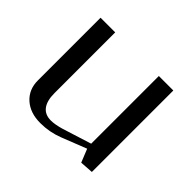

<svg xmlns="http://www.w3.org/2000/svg" viewBox="-116 -618 778 778"><g transform="rotate(45 272.5 -229.5)"><path d="M479 -466.8V0L421.9 3.9L398.9 -53.2L292 -11.2Q243.7 7.8 190.9 7.8Q132.8 7.8 97.4 -23.9Q62 -55.7 62 -107.9V-466.8H146V-118.2Q146 -75.2 163.1 -52.5Q180.2 -29.8 213.9 -29.8Q237.3 -29.8 272 -40L396 -79.1V-466.8Z"/></g></svg>

Font: Resagokr
Style: Regular
Weight: 500
Designer: gluk
Foundry: gluk
Version: Version 0.95